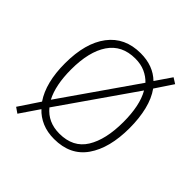

<svg xmlns="http://www.w3.org/2000/svg" viewBox="-168 -693 864 864"><g transform="rotate(45 264.5 -260.5)"><path d="M473 -265Q473 -138 421.5 -64Q370 10 267 10Q224 10 190 -4.5Q156 -19 132 -45L70 46L44 28L110 -71Q61 -143 61 -266Q61 -395 115.5 -467Q170 -539 270 -539Q350 -539 399 -491L451 -567L478 -550L422 -466Q448 -430 460.5 -378.5Q473 -327 473 -265ZM100 -266Q100 -166 132 -105L379 -460Q359 -481 332 -493Q305 -505 270 -505Q185 -505 142.5 -442Q100 -379 100 -266ZM434 -265Q434 -316 425.5 -358Q417 -400 399 -431L152 -76Q194 -24 267 -24Q354 -24 394 -88.5Q434 -153 434 -265Z"/></g></svg>

Font: Noto Sans Lao Looped SemiCondensed ExtraLight
Style: Regular
Weight: 200
Width: 4
Designer: Mark Frömberg, Ben Mitchell
Foundry: The Fontpad Ltd
Version: Version 1.002; ttfautohint (v1.8.4.7-5d5b)